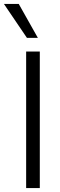

<svg xmlns="http://www.w3.org/2000/svg" viewBox="-51 -964 306 984"><path d="M83 -700H153V0H83ZM-31 -944H45L143 -770H87Z"/></svg>

Font: Lopes Sans Light
Style: Regular
Weight: 300
Designer: Gabriel Lam, Diego Maldonado
Foundry: TypeRant, Foresti Design
Version: Version 4.000